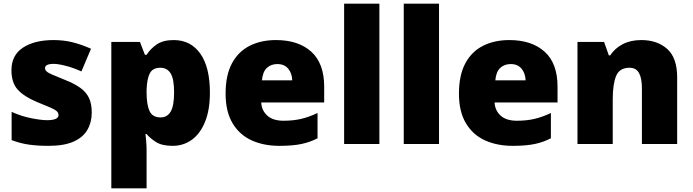

<svg xmlns="http://www.w3.org/2000/svg" viewBox="-20 -780 3752 1040"><path d="M477 -170Q477 -118 453.5 -77Q430 -36 378.5 -13Q327 10 243 10Q184 10 137.5 3.5Q91 -3 43 -21V-174Q96 -150 150 -139.5Q204 -129 235 -129Q297 -129 297 -157Q297 -169 287 -178Q277 -187 251.5 -198Q226 -209 179 -228Q110 -257 76 -294.5Q42 -332 42 -400Q42 -481 104.5 -522Q167 -563 270 -563Q325 -563 373 -551Q421 -539 473 -516L421 -393Q380 -412 338 -423Q296 -434 271 -434Q224 -434 224 -411Q224 -401 232.5 -393Q241 -385 265 -375Q289 -365 335 -346Q383 -327 414.5 -304.5Q446 -282 461.5 -250.5Q477 -219 477 -170Z M921 -563Q1013 -563 1065 -489.5Q1117 -416 1117 -278Q1117 -184 1090.5 -119.5Q1064 -55 1018.5 -22.5Q973 10 915 10Q857 10 824.5 -11Q792 -32 774 -54H768Q770 -35 772 -13Q774 9 774 38V240H583V-553H738L765 -483H774Q794 -515 828.5 -539Q863 -563 921 -563ZM849 -413Q807 -413 791.5 -383Q776 -353 774 -294V-279Q774 -213 790 -178.5Q806 -144 850 -144Q886 -144 904.5 -175.5Q923 -207 923 -280Q923 -353 904 -383Q885 -413 849 -413Z M1475 -563Q1596 -563 1666 -500Q1736 -437 1736 -310V-225H1395Q1397 -182 1427.5 -154Q1458 -126 1516 -126Q1568 -126 1611 -136Q1654 -146 1700 -168V-31Q1660 -10 1612.5 0Q1565 10 1493 10Q1409 10 1343.5 -19.5Q1278 -49 1240 -112Q1202 -175 1202 -273Q1202 -373 1236.5 -437Q1271 -501 1332.5 -532Q1394 -563 1475 -563ZM1482 -433Q1448 -433 1425.5 -412Q1403 -391 1399 -345H1563Q1562 -382 1541.5 -407.5Q1521 -433 1482 -433Z M2035 0H1844V-760H2035Z M2358 0H2167V-760H2358Z M2739 -563Q2860 -563 2930 -500Q3000 -437 3000 -310V-225H2659Q2661 -182 2691.5 -154Q2722 -126 2780 -126Q2832 -126 2875 -136Q2918 -146 2964 -168V-31Q2924 -10 2876.5 0Q2829 10 2757 10Q2673 10 2607.5 -19.5Q2542 -49 2504 -112Q2466 -175 2466 -273Q2466 -373 2500.5 -437Q2535 -501 2596.5 -532Q2658 -563 2739 -563ZM2746 -433Q2712 -433 2689.5 -412Q2667 -391 2663 -345H2827Q2826 -382 2805.5 -407.5Q2785 -433 2746 -433Z M3454 -563Q3540 -563 3594 -515Q3648 -467 3648 -360V0H3457V-302Q3457 -357 3441 -385Q3425 -413 3390 -413Q3336 -413 3317.5 -369Q3299 -325 3299 -242V0H3108V-553H3252L3278 -480H3285Q3311 -519 3353.5 -541Q3396 -563 3454 -563Z"/></svg>

Font: Noto Sans Khmer UI Black
Style: Regular
Weight: 900
Designer: Danh Hong and the Monotype Design Team
Foundry: Monotype Imaging Inc.
Version: Version 2.002; ttfautohint (v1.8.4.7-5d5b)